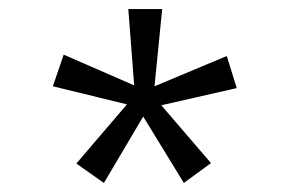

<svg xmlns="http://www.w3.org/2000/svg" viewBox="-20 -706 640 425"><path d="M210 -301 149 -344 261 -475 97 -515 121 -585 277 -517 264 -686H339L322 -515L482 -582L504 -511L337 -473L447 -345L387 -301L297 -448Z"/></svg>

Font: Chivo Mono Light
Style: Regular
Weight: 300
Monospace: yes
Designer: Hector Gatti
Foundry: Omnibus-Type
Version: Version 1.008